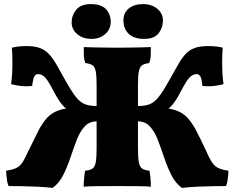

<svg xmlns="http://www.w3.org/2000/svg" viewBox="-20 -909 1146 938"><path d="M869 9Q837 -14 817 -54Q797 -94 782 -139Q767 -184 751.5 -224.5Q736 -265 713 -290.5Q690 -316 654 -316V-391Q689 -391 711.5 -400Q734 -409 754.5 -434.5Q775 -460 803 -510Q830 -558 849 -591.5Q868 -625 886.5 -645Q905 -665 931 -674.5Q957 -684 997 -684Q1019 -684 1038.5 -681.5Q1058 -679 1068 -676Q1066 -651 1065.5 -618.5Q1065 -586 1066.5 -554Q1068 -522 1072 -498Q1053 -493 1029 -489.5Q1005 -486 969 -489Q965 -528 957.5 -537.5Q950 -547 942 -547Q923 -547 908 -532.5Q893 -518 874 -482Q862 -459 851.5 -440.5Q841 -422 831 -408.5Q821 -395 811.5 -385.5Q802 -376 791 -371L756 -384Q808 -381 840.5 -369.5Q873 -358 895.5 -334Q918 -310 938.5 -271Q959 -232 986 -174Q998 -147 1007.5 -129.5Q1017 -112 1027.5 -101.5Q1038 -91 1054 -85Q1070 -79 1096 -75Q1096 -70 1095 -56Q1094 -42 1091.5 -26Q1089 -10 1084 0Q1061 0 1023 0.5Q985 1 944 3Q903 5 869 9ZM237 9Q204 5 162.5 3Q121 1 83.5 0.5Q46 0 22 0Q17 -10 14.5 -26Q12 -42 11 -56Q10 -70 10 -75Q36 -79 52 -85Q68 -91 78.5 -101.5Q89 -112 98 -129.5Q107 -147 120 -174Q148 -232 168 -271Q188 -310 210.5 -334Q233 -358 265.5 -369.5Q298 -381 350 -384L315 -371Q305 -376 295 -385.5Q285 -395 275 -408.5Q265 -422 254.5 -440.5Q244 -459 232 -482Q213 -518 198.5 -532.5Q184 -547 164 -547Q156 -547 149 -537.5Q142 -528 137 -489Q101 -486 77.5 -489.5Q54 -493 34 -498Q38 -522 39.5 -554Q41 -586 40.5 -618.5Q40 -651 38 -676Q49 -679 68 -681.5Q87 -684 109 -684Q149 -684 174.5 -674.5Q200 -665 219 -645Q238 -625 257 -591.5Q276 -558 303 -510Q331 -460 351.5 -434.5Q372 -409 395 -400Q418 -391 452 -391V-316Q416 -316 393 -290.5Q370 -265 354.5 -224.5Q339 -184 324 -139Q309 -94 289 -54Q269 -14 237 9ZM389 3Q389 -17 391 -39.5Q393 -62 396 -75Q420 -77 432 -85.5Q444 -94 448 -117.5Q452 -141 452 -187V-491Q452 -536 448 -558.5Q444 -581 432.5 -589.5Q421 -598 397 -601Q390 -621 389.5 -640Q389 -659 389 -679Q408 -678 438 -677.5Q468 -677 499.5 -676.5Q531 -676 553 -676Q576 -676 607.5 -676.5Q639 -677 669 -677.5Q699 -678 717 -679Q717 -659 716.5 -640Q716 -621 709 -601Q685 -598 673.5 -589.5Q662 -581 658 -558.5Q654 -536 654 -491V-187Q654 -141 658 -117.5Q662 -94 674.5 -85.5Q687 -77 710 -75Q713 -62 715 -39.5Q717 -17 717 3Q698 1 650.5 0.5Q603 0 553 0Q503 0 456 0.5Q409 1 389 3ZM684 -719Q634 -719 608.5 -744Q583 -769 583 -809Q583 -847 609.5 -868Q636 -889 679 -889Q721 -889 748.5 -866Q776 -843 776 -809Q776 -774 755 -746.5Q734 -719 684 -719ZM427 -719Q384 -719 357 -742.5Q330 -766 330 -799Q330 -834 352.5 -861.5Q375 -889 424 -889Q475 -889 498 -864Q521 -839 521 -801Q521 -767 494.5 -743Q468 -719 427 -719Z"/></svg>

Font: Vollkorn Black
Style: Regular
Weight: 900
Designer: Friedrich Althausen
Foundry: Friedrich Althausen
Version: Version 5.000